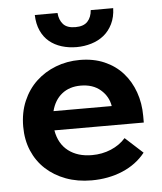

<svg xmlns="http://www.w3.org/2000/svg" viewBox="-49 -699 633 749"><g transform="rotate(-5 267.0 -324.0)"><path d="M280 7Q225 7 179.5 -10Q134 -27 101 -57.5Q68 -88 50 -130.5Q32 -173 32 -225Q32 -280 51 -324.5Q70 -369 103 -400Q136 -431 180 -448Q224 -465 274 -465Q328 -465 370.5 -446.5Q413 -428 442 -395.5Q471 -363 486.5 -319.5Q502 -276 502 -226V-200H152Q161 -147 197.5 -119Q234 -91 290 -91Q330 -91 364.5 -105.5Q399 -120 422 -146L491 -83Q456 -39 401 -16Q346 7 280 7ZM269 -365Q225 -365 195.5 -341.5Q166 -318 155 -275H383Q377 -313 347 -339Q317 -365 269 -365ZM267 -516Q236 -516 208.5 -524.5Q181 -533 160.5 -550Q140 -567 128 -593.5Q116 -620 115 -655H204Q206 -628 221 -611Q236 -594 269 -594Q301 -594 316.5 -610.5Q332 -627 334 -655H422Q421 -620 408 -593.5Q395 -567 374 -550Q353 -533 325 -524.5Q297 -516 267 -516Z"/></g></svg>

Font: Tilda Sans Bold
Style: Regular
Weight: 700
Designer: ParaType Ltd
Foundry: ParaType Ltd
Version: Version 1.009